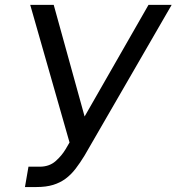

<svg xmlns="http://www.w3.org/2000/svg" viewBox="-20 -747 715 777"><path d="M95.2 -72.4H140.6Q179.3 -72.4 204.9 -94.8Q229.8 -116.8 245.7 -143.5L261.4 -170.5L102.3 -727.3H197.4L322.4 -275.6L581 -727.3H674.7L322.4 -117.9Q304.3 -88.1 286 -64.3Q267.8 -40.5 245.6 -24Q223.4 -7.5 195 1.2Q166.5 9.9 127.8 9.9H81Z"/></svg>

Font: Inter P
Style: Italic
Weight: 400
Italic angle: -9.40001°
Designer: Rasmus Andersson
Foundry: rsms
Version: Version 3.018;git-588b23468